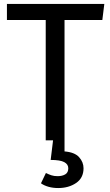

<svg xmlns="http://www.w3.org/2000/svg" viewBox="-20 -709 557 970"><path d="M15 -689H507L497 -608H306V0H211V-608H15ZM250 -16H306V56Q357 60 379.5 85Q402 110 402 141Q402 190 364.5 215.5Q327 241 274 241Q247 241 224.5 234.5Q202 228 187 217L212 165Q226 172 239.5 176.5Q253 181 271 181Q294 181 309.5 172Q325 163 325 141Q325 121 304.5 110Q284 99 236 99Z"/></svg>

Font: Fira Sans Variable
Style: Regular
Weight: 400
Designer: Carrois Corporate & Edenspiekermann AG
Foundry: Carrois Corporate GbR & Edenspiekermann AG
Version: Version 4.202